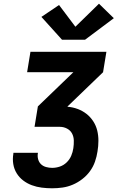

<svg xmlns="http://www.w3.org/2000/svg" viewBox="-20 -1014 640 1034"><path d="M261 0Q233 0 205 -3.5Q177 -7 151.5 -16.5Q126 -26 105 -42Q84 -58 70 -80.5Q56 -103 51.5 -130.5Q47 -158 52 -186Q52 -187 52 -188.5Q52 -190 52 -191H184Q184 -190 184 -189.5Q184 -189 184 -189Q181 -172 185.5 -156Q190 -140 201 -129.5Q212 -119 228 -114.5Q244 -110 261 -110Q282 -110 302.5 -117Q323 -124 339 -139.5Q355 -155 363.5 -175Q372 -195 375 -216Q378 -236 377.5 -257Q377 -278 368 -295Q359 -312 341 -321.5Q323 -331 302 -331H166L184 -441L375 -625H126L144 -735H553L535 -625L344 -441V-439Q372 -437 398.5 -427Q425 -417 446 -400.5Q467 -384 482 -361Q497 -338 503.5 -311.5Q510 -285 510 -256Q510 -227 505 -198Q501 -171 491.5 -143.5Q482 -116 464.5 -92Q447 -68 423 -49.5Q399 -31 372 -19.5Q345 -8 317 -4Q289 0 261 0ZM314 -800 203 -923 298 -987 386 -870 513 -994 593 -916 438 -800Z"/></svg>

Font: Iosevka Curly XBdExObl
Style: Regular
Weight: 800
Width: 7
Italic angle: -9°
Monospace: yes
Designer: Belleve Invis
Foundry: Belleve Invis
Version: Version 11.1.0; ttfautohint (v1.8.3)